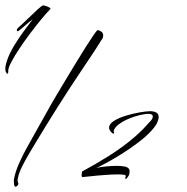

<svg xmlns="http://www.w3.org/2000/svg" viewBox="-43 -662 702 720"><path d="M-19 -389Q-23 -394 -23 -404Q-23 -412 -21 -420Q-19 -428 -17 -434Q-8 -461 9.5 -490Q27 -519 46.5 -545.5Q66 -572 80 -590Q78 -589 66 -579Q54 -569 42.5 -559Q31 -549 29 -548Q26 -545 23 -545Q20 -545 20 -549Q20 -553 25 -558Q40 -571 60.5 -591Q81 -611 98 -626.5Q115 -642 119 -642Q121 -642 129 -639.5Q137 -637 143 -633.5Q149 -630 144 -626Q132 -614 112.5 -590.5Q93 -567 71.5 -538.5Q50 -510 31 -481.5Q12 -453 0 -430.5Q-12 -408 -12 -397V-394Q-12 -386 -14.5 -385.5Q-17 -385 -19 -389ZM15 38Q11 37 10 31.5Q9 26 9 19Q9 16 9 12.5Q9 9 10 7Q15 -19 28.5 -49.5Q42 -80 58 -108.5Q74 -137 85 -157L149 -271Q153 -278 166.5 -301Q180 -324 199 -355.5Q218 -387 238.5 -421Q259 -455 277.5 -484Q296 -513 308.5 -531.5Q321 -550 324 -549Q328 -549 336 -544Q344 -539 344 -530Q344 -519 338 -513Q319 -482 299.5 -453Q280 -424 260 -394Q217 -330 175 -263.5Q133 -197 92 -129Q83 -114 68 -89Q53 -64 40 -38Q27 -12 24 7Q23 10 23 15Q23 20 24.5 22.5Q26 25 26 27Q26 31 21.5 35Q17 39 15 38ZM428 9Q425 9 428 0Q431 -5 422 -6.5Q413 -8 398 -8Q388 -8 376.5 -7.5Q365 -7 353 -6Q323 -4 297 -1Q271 2 267 2Q263 2 263 -5Q263 -9 264 -13.5Q265 -18 265 -19Q312 -44 365.5 -77.5Q419 -111 465 -151Q481 -165 495.5 -180Q510 -195 523 -210Q530 -218 530 -225Q530 -235 514 -235Q500 -235 479.5 -230Q459 -225 438 -216Q417 -207 401.5 -195Q386 -183 383 -170Q386 -166 384.5 -162.5Q383 -159 378 -163Q374 -166 370 -171.5Q366 -177 366 -183Q366 -197 384 -208.5Q402 -220 428.5 -228Q455 -236 480.5 -240.5Q506 -245 520 -245Q534 -245 543 -240Q552 -235 552 -223Q552 -217 549 -209Q545 -194 525 -172Q505 -150 477 -129Q446 -105 412 -84Q378 -63 352 -49Q326 -35 318 -32Q334 -36 356 -38Q366 -39 376 -39.5Q386 -40 396 -40Q412 -40 424.5 -37.5Q437 -35 441 -28Q443 -26 443 -19Q443 -15 442 -10Q441 -5 438 -1Q432 9 428 9Z"/></svg>

Font: Caramel
Style: Regular
Weight: 400
Designer: Robert E. Leuschke
Foundry: Robert E. Leuschke
Version: Version 1.010